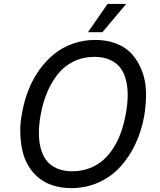

<svg xmlns="http://www.w3.org/2000/svg" viewBox="-20 -945 819 980"><path d="M624 -924.8 502.9 -780.8H429.2L528.8 -924.8ZM344.2 15.1Q293 15.1 250.2 1.5Q207.5 -12.2 177.2 -37.4Q147 -62.5 125.5 -97.7Q104 -132.8 94.5 -175.5Q85 -218.3 83.5 -267.3Q82 -316.4 92.8 -369.1Q103.5 -431.2 125.5 -486.3Q147.5 -541.5 180.9 -588.4Q214.4 -635.3 256.3 -669.2Q298.3 -703.1 352.1 -722.2Q405.8 -741.2 465.8 -741.2Q527.3 -741.2 576.2 -721.4Q625 -701.7 655.5 -666.5Q686 -631.3 704.8 -583Q723.6 -534.7 725.1 -477.5Q726.6 -420.4 716.8 -356.9Q703.1 -278.8 671.9 -211.7Q640.6 -144.5 594.2 -93.8Q547.9 -43 483.4 -13.9Q418.9 15.1 344.2 15.1ZM348.1 -70.8Q396 -70.8 437 -86.4Q478 -102.1 508.1 -129.2Q538.1 -156.2 561.5 -194.3Q585 -232.4 599.6 -275.6Q614.3 -318.8 623 -368.2Q631.3 -415.5 631.8 -456.8Q632.3 -498 623.3 -534.9Q614.3 -571.8 595 -597.9Q575.7 -624 542 -639.4Q508.3 -654.8 461.9 -654.8Q403.3 -654.8 355 -630.9Q306.6 -606.9 273.7 -564.7Q240.7 -522.5 219.2 -470.2Q197.8 -418 187 -356Q178.7 -308.1 178.5 -267.1Q178.2 -226.1 187.5 -189.5Q196.8 -152.8 216.3 -127Q235.8 -101.1 269.3 -85.9Q302.7 -70.8 348.1 -70.8Z"/></svg>

Font: Stilu
Style: Italic
Weight: 400
Italic angle: -10°
Designer: Genilson Lima Santos
Foundry: Genilson Lima Santos
Version: Version 1.200;PS 001.200;hotconv 1.0.88;makeotf.lib2.5.64775